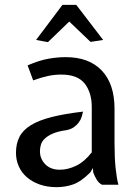

<svg xmlns="http://www.w3.org/2000/svg" viewBox="-20 -763 567 793"><path d="M295 -743 406 -598 354 -590 266 -674 178 -589 129 -598 238 -743ZM453 -171Q453 -111 457.5 -68.5Q462 -26 469 0H401Q387 -8 379 -21.5Q371 -35 365 -51L364 -69L353 -51Q315 -13 282.5 -1.5Q250 10 214 10Q175 10 144 -1Q113 -12 91 -31Q69 -50 57.5 -76Q46 -102 46 -132Q46 -170 60.5 -198Q75 -226 107.5 -246Q140 -266 193 -279.5Q246 -293 323 -302Q321 -293 317.5 -281Q314 -269 305.5 -257.5Q297 -246 284 -237Q271 -228 251 -225Q218 -220 197.5 -211Q177 -202 165 -190.5Q153 -179 149 -165.5Q145 -152 145 -138Q145 -107 167 -84.5Q189 -62 227 -62Q261 -62 295.5 -79Q330 -96 359 -134V-321Q359 -380 330 -417.5Q301 -455 233 -455Q206 -455 179.5 -449.5Q153 -444 117 -431L94 -493Q143 -514 180.5 -520.5Q218 -527 251 -527Q348 -527 400.5 -471.5Q453 -416 453 -314Z"/></svg>

Font: Expletus Sans
Style: Regular
Weight: 400
Designer: Jasper de Waard
Foundry: Designtown
Version: Version 7.028